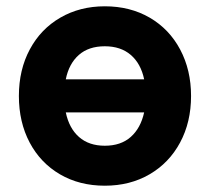

<svg xmlns="http://www.w3.org/2000/svg" viewBox="-20 -575 667 610"><path d="M587 -270Q587 -187 552.2 -122.2Q517.5 -57.5 455.2 -21.2Q393 15 313 15Q232.5 15 170.5 -21.2Q108.5 -57.5 74.2 -122.2Q40 -187 40 -270Q40 -353.5 74.8 -418.2Q109.5 -483 171.8 -519Q234 -555 313 -555Q393.5 -555 455.8 -518.8Q518 -482.5 552.5 -417.5Q587 -352.5 587 -270ZM189 -323H438Q427.5 -373 395.5 -400.5Q363.5 -428 313 -428Q261.5 -428 230.2 -400.2Q199 -372.5 189 -323ZM438 -218H189Q199.5 -167.5 231 -139.8Q262.5 -112 313 -112Q364 -112 395.5 -140Q427 -168 438 -218Z"/></svg>

Font: Hauora ExtraBold
Style: Regular
Weight: 800
Designer: Wayne Shih
Foundry: WCYS
Version: Version 1.001